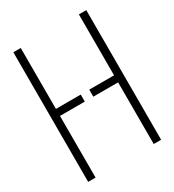

<svg xmlns="http://www.w3.org/2000/svg" viewBox="-171 -799 815 898"><g transform="rotate(-30 237.0 -350.0)"><path d="M394 0V-333H260V-371H394V-700H434V0ZM40 0V-700H80V-371H214V-333H80V0Z"/></g></svg>

Font: Stick No Bills ExtraLight ExtraLight
Style: Regular
Weight: 250
Version: Version 2.000